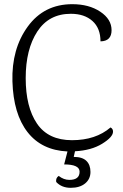

<svg xmlns="http://www.w3.org/2000/svg" viewBox="-20 -710 587 919"><path d="M326 -690Q406 -690 460 -654Q514 -618 514 -565.5Q514 -513 461 -512Q461 -575 422.5 -609.5Q384 -644 319 -644Q214 -644 158.5 -559Q103 -474 103 -336Q103 -198 157 -118.5Q211 -39 324.5 -39Q438 -39 509 -100Q521 -94 521 -80Q521 -54 469 -22Q417 10 339 14L333 41Q374 41 393.5 60Q413 79 413 113Q413 147 387.5 168Q362 189 318.5 189Q275 189 249 161Q246 142 261 132Q285 151 312 151Q361 151 361 112Q361 77 287 77L303 15Q179 9 111.5 -78Q44 -165 39.5 -320.5Q35 -476 113 -583Q191 -690 326 -690Z"/></svg>

Font: Karma Light
Style: Regular
Weight: 300
Designer: Joana Correia
Foundry: Indian Type Foundry
Version: Version 1.202;PS 1.0;hotconv 1.0.78;makeotf.lib2.5.61930; tt